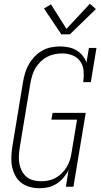

<svg xmlns="http://www.w3.org/2000/svg" viewBox="-20 -989 540 1017"><path d="M189 8Q162 8 137 1Q112 -6 92.5 -21Q73 -36 61 -58.5Q49 -81 44 -105.5Q39 -130 40 -157Q41 -184 45 -210L102 -555Q106 -579 113 -602.5Q120 -626 132.5 -648Q145 -670 163 -689Q181 -708 203 -720.5Q225 -733 249.5 -738Q274 -743 298 -743Q321 -743 343 -738.5Q365 -734 384 -723Q403 -712 417 -695Q431 -678 438 -658L451 -735H491L461 -554H421Q425 -583 423 -611.5Q421 -640 406 -662.5Q391 -685 365 -695.5Q339 -706 311 -706Q290 -706 269.5 -702Q249 -698 230 -688Q211 -678 195 -662.5Q179 -647 168 -628.5Q157 -610 151 -590Q145 -570 141 -549L84 -204Q81 -183 80 -161.5Q79 -140 83 -120Q87 -100 96.5 -82Q106 -64 121.5 -51.5Q137 -39 157 -34Q177 -29 199 -29Q218 -29 237.5 -33Q257 -37 275 -47Q293 -57 308 -72Q323 -87 333.5 -104.5Q344 -122 350 -141Q356 -160 359 -180L388 -355H252L259 -391H434L369 0H329L343 -87Q332 -66 315.5 -47Q299 -28 278.5 -15Q258 -2 235 3Q212 8 189 8ZM305 -807 213 -944 250 -966 332 -836 456 -969 488 -941 350 -807Z"/></svg>

Font: Iosevka Slab XLtObl
Style: Regular
Weight: 200
Italic angle: -9°
Monospace: yes
Designer: Belleve Invis
Foundry: Belleve Invis
Version: Version 11.1.1; ttfautohint (v1.8.3)